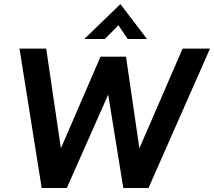

<svg xmlns="http://www.w3.org/2000/svg" viewBox="-20 -940 1070 960"><path d="M188.5 0H314L521 -467L596.5 0H722.5L1030 -697H893L677 -198.5L610 -656.5H482.5L284.5 -198.5L211 -697H77.5ZM401.5 -745H504.5L572 -814L618.5 -745H715L582 -919.5Z"/></svg>

Font: HK Grotesk
Style: Bold Italic
Weight: 700
Italic angle: -16°
Designer: Alfredo Marco Pradil
Foundry: Hanken Design Co.
Version: Version 3.001;FEAKit 1.0